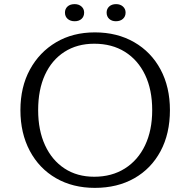

<svg xmlns="http://www.w3.org/2000/svg" viewBox="-20 -904 923 931"><path d="M440 7Q333 7 251.5 -40Q170 -87 124.5 -172.5Q79 -258 79 -370Q79 -482 125 -566.5Q171 -651 252 -699Q333 -747 440 -747Q548 -747 630.5 -699.5Q713 -652 758.5 -567Q804 -482 804 -370Q804 -256 758.5 -171Q713 -86 631 -39.5Q549 7 440 7ZM437 -47Q522 -47 585.5 -87Q649 -127 683.5 -199.5Q718 -272 718 -370Q718 -469 683.5 -541Q649 -613 586 -652.5Q523 -692 437 -692Q354 -692 292.5 -652.5Q231 -613 198 -541Q165 -469 165 -370Q165 -272 198.5 -199.5Q232 -127 293 -87Q354 -47 437 -47ZM342 -801Q321 -801 308 -812.5Q295 -824 295 -843Q295 -861 307.5 -872.5Q320 -884 342 -884Q362 -884 375 -872.5Q388 -861 388 -843Q388 -824 375.5 -812.5Q363 -801 342 -801ZM542 -801Q522 -801 509.5 -812.5Q497 -824 497 -843Q497 -861 509.5 -872.5Q522 -884 543 -884Q563 -884 576 -872.5Q589 -861 589 -843Q589 -824 576 -812.5Q563 -801 542 -801Z"/></svg>

Font: Hahmlet Light
Style: Regular
Weight: 300
Designer: Minjoo Ham & Mark Frömberg
Foundry: hypertype
Version: Version 1.002